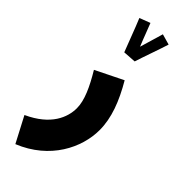

<svg xmlns="http://www.w3.org/2000/svg" viewBox="-341 -759 1016 1016"><g transform="rotate(45 167.0 -250.5)"><path d="M109 -520 182 -525C194 -564 234 -675 246 -715L186 -732C179 -709 161 -649 147 -600C129 -643 108 -702 97 -728L37 -705C58 -656 92 -562 109 -520ZM45 231C230 156 308 -5 308 -137C308 -227 273 -318 215 -417L61 -341C109 -261 141 -192 141 -134C141 -65 106 26 -30 88Z"/></g></svg>

Font: Noto Sans Arabic ExtCond Blk
Style: Regular
Weight: 900
Width: 2
Designer: Monotype Design Team, Nadine Chahine, Nizar Qandah and Khaled Hosny
Foundry: Monotype Imaging Inc.
Version: Version 2.012